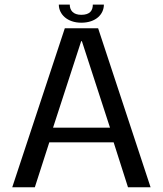

<svg xmlns="http://www.w3.org/2000/svg" viewBox="-20 -796 693 816"><path d="M32 0H128L189.5 -191H463L524 0H620L397 -676H255.5ZM205.5 -253.5 325 -621H328L447.5 -253.5ZM325.5 -699.5C387.5 -699.5 421.5 -735.5 421.5 -776.5H374.5C374.5 -752 363 -733 325.5 -733C291 -733 276.5 -752 276.5 -776.5H230C230 -735.5 266 -699.5 325.5 -699.5Z"/></svg>

Font: Anybody
Style: Regular
Weight: 400
Designer: Tyler Finck
Foundry: Etcetera Type Company
Version: Version 1.110